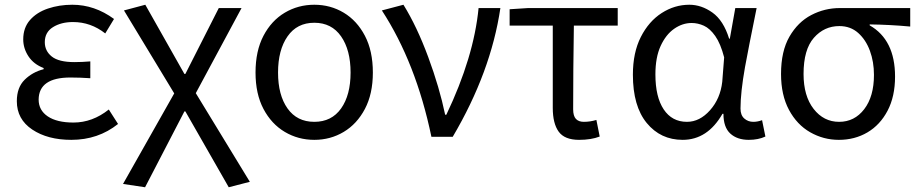

<svg xmlns="http://www.w3.org/2000/svg" viewBox="-20 -577 3874 810"><path d="M281 13Q181 13 116 -30.5Q51 -74 51 -150Q51 -208 84 -240.5Q117 -273 164 -285V-290Q122 -306 100 -339.5Q78 -373 78 -411Q78 -460 106.5 -492.5Q135 -525 182.5 -541Q230 -557 285 -557Q379 -557 461 -497L424 -436Q363 -484 288 -484Q238 -484 203.5 -462.5Q169 -441 169 -399Q169 -362 198.5 -338.5Q228 -315 294 -315Q326 -315 361 -318V-247Q318 -250 277 -250Q144 -250 143 -157Q143 -112 181.5 -86Q220 -60 290 -60Q370 -60 439 -115L478 -54Q394 13 281 13Z M945 213 762 -107H758L592 213L499 199L715 -183L503 -533L593 -557L758 -265H762L903 -543H999L806 -184L1034 190Z M1306 13Q1238 13 1181.5 -20.5Q1125 -54 1091.5 -117.5Q1058 -181 1058 -271Q1058 -362 1091.5 -426Q1125 -490 1181.5 -523.5Q1238 -557 1306 -557Q1374 -557 1430 -523.5Q1486 -490 1519.5 -426Q1553 -362 1553 -271Q1553 -181 1519.5 -117.5Q1486 -54 1430 -20.5Q1374 13 1306 13ZM1306 -63Q1379 -63 1419 -119.5Q1459 -176 1459 -271Q1459 -366 1419 -423.5Q1379 -481 1306 -481Q1233 -481 1193 -423.5Q1153 -366 1153 -271Q1153 -176 1193 -119.5Q1233 -63 1306 -63Z M1890 0H1800Q1735 -312 1591 -533L1682 -557Q1739 -465 1786.5 -336.5Q1834 -208 1858 -93H1863Q1979 -336 1999 -543H2091Q2051 -273 1890 0Z M2423 13Q2362 13 2337 -21.5Q2312 -56 2312 -122V-469H2130V-538L2208 -543H2586V-469H2401Q2398 -281 2398 -116Q2398 -88 2409.5 -75.5Q2421 -63 2443 -63Q2470 -63 2496 -71L2510 -1Q2474 13 2423 13Z M3139 13Q3090 13 3061 -13.5Q3032 -40 3032 -97H3028Q2965 13 2860 13Q2767 13 2708.5 -58Q2650 -129 2650 -262Q2650 -355 2683.5 -421Q2717 -487 2771.5 -522Q2826 -557 2888 -557Q2939 -557 2985.5 -524Q3032 -491 3056 -414H3059L3082 -543H3172Q3137 -371 3123 -294Q3104 -187 3104 -119Q3104 -91 3120 -77Q3136 -63 3158 -63Q3176 -63 3195 -70L3209 -1Q3179 13 3139 13ZM2878 -63Q2932 -63 2975.5 -112Q3019 -161 3027 -232L3035 -335Q3020 -393 2997.5 -425Q2975 -457 2949.5 -468.5Q2924 -480 2898 -480Q2859 -480 2824 -455.5Q2789 -431 2767 -383Q2745 -335 2745 -263Q2745 -168 2780 -115.5Q2815 -63 2878 -63Z M3519 13Q3454 13 3398 -19Q3342 -51 3308.5 -113.5Q3275 -176 3275 -265Q3275 -361 3310.5 -422.5Q3346 -484 3402.5 -513.5Q3459 -543 3523 -543H3820V-465Q3734 -473 3649 -474V-470Q3756 -409 3756 -254Q3756 -170 3724.5 -110Q3693 -50 3639.5 -18.5Q3586 13 3519 13ZM3520 -63Q3585 -63 3626 -116.5Q3667 -170 3667 -261Q3667 -316 3650 -362.5Q3633 -409 3600.5 -438Q3568 -467 3521 -467Q3457 -467 3413.5 -417.5Q3370 -368 3370 -265Q3370 -172 3412.5 -117.5Q3455 -63 3520 -63Z"/></svg>

Font: Source Han Sans & Saira Hybrid
Style: Regular
Weight: 400
Designer: Ryoko NISHIZUKA 西塚涼子 (kana & ideographs); Paul D. Hunt (Latin, Greek & Cyrillic); Wenlong ZHANG 张文龙 (bopomofo); Sandoll 
Foundry: Adobe Systems Incorporated
Version: Version 1.00;August 2, 2021;FontCreator 13.0.0.2675 64-bit